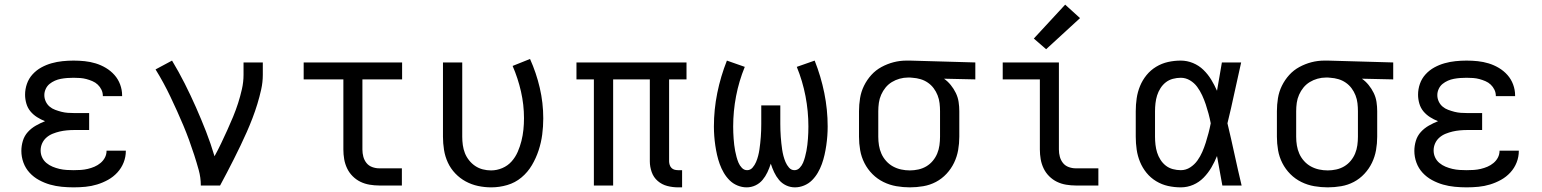

<svg xmlns="http://www.w3.org/2000/svg" viewBox="-20 -799 6640 827"><path d="M297 8Q272 8 246 5.5Q220 3 195.5 -4Q171 -11 148 -23.5Q125 -36 107.5 -55Q90 -74 81 -98.5Q72 -123 72 -149Q72 -171 78.5 -192.5Q85 -214 100 -230.5Q115 -247 134.5 -258Q154 -269 174 -277Q156 -284 139.5 -294.5Q123 -305 111 -319.5Q99 -334 93.5 -353Q88 -372 88 -391Q88 -415 96 -438Q104 -461 120.5 -479Q137 -497 158 -508.5Q179 -520 202 -526.5Q225 -533 249 -535.5Q273 -538 297 -538Q321 -538 345 -535.5Q369 -533 392 -526Q415 -519 436 -506.5Q457 -494 473 -476Q489 -458 497.5 -435Q506 -412 506 -388Q506 -387 506 -386Q506 -385 506 -385H423Q423 -385 423 -385.5Q423 -386 423 -386Q423 -400 417 -412.5Q411 -425 401 -434.5Q391 -444 378 -449.5Q365 -455 352 -458.5Q339 -462 325 -463Q311 -464 297 -464Q283 -464 269.5 -463Q256 -462 242.5 -459.5Q229 -457 216.5 -451.5Q204 -446 193.5 -437.5Q183 -429 177 -416Q171 -403 171 -390V-389Q171 -375 177 -362Q183 -349 193.5 -340Q204 -331 217.5 -326Q231 -321 244.5 -317.5Q258 -314 272 -313Q286 -312 300 -312H364V-239H300Q284 -239 268 -237.5Q252 -236 237 -232.5Q222 -229 207 -223Q192 -217 180 -206.5Q168 -196 161.5 -181.5Q155 -167 155 -151Q155 -135 161.5 -121Q168 -107 180 -97Q192 -87 206.5 -81Q221 -75 236 -71.5Q251 -68 266.5 -67Q282 -66 297 -66Q313 -66 328 -67Q343 -68 358 -71.5Q373 -75 387 -81Q401 -87 413 -97Q425 -107 432 -120.5Q439 -134 439 -150H522Q522 -150 522 -149.5Q522 -149 522 -149Q522 -123 512.5 -99Q503 -75 485.5 -56Q468 -37 445.5 -24.5Q423 -12 398.5 -4.5Q374 3 348.5 5.5Q323 8 297 8Z M845 0Q845 -34 836 -66.5Q827 -99 816.5 -131.5Q806 -164 794.5 -195.5Q783 -227 770 -258Q757 -289 743 -320Q729 -351 714.5 -381.5Q700 -412 684 -441.5Q668 -471 650 -500L721 -538Q750 -490 775.5 -439.5Q801 -389 824 -337Q847 -285 867.5 -232.5Q888 -180 904 -126Q919 -153 932.5 -181.5Q946 -210 959 -238.5Q972 -267 984 -296Q996 -325 1005.5 -354.5Q1015 -384 1022 -415Q1029 -446 1029 -477V-530H1112V-477Q1112 -445 1105 -413.5Q1098 -382 1088.5 -351Q1079 -320 1067.5 -290Q1056 -260 1043 -230.5Q1030 -201 1016 -172Q1002 -143 987.5 -114Q973 -85 958 -56.5Q943 -28 928 0Z M1613 0Q1593 0 1572 -3.5Q1551 -7 1532.5 -16Q1514 -25 1499 -40Q1484 -55 1475 -74Q1466 -93 1462.5 -113.5Q1459 -134 1459 -155V-457H1288V-530H1712V-457H1541V-155Q1541 -139 1545 -124Q1549 -109 1558.5 -97Q1568 -85 1583 -79.5Q1598 -74 1613 -74H1711V0Z M2096 8Q2067 8 2039 2Q2011 -4 1986 -17.5Q1961 -31 1941 -52Q1921 -73 1909 -99Q1897 -125 1892.5 -153.5Q1888 -182 1888 -210V-530H1971V-210Q1971 -192 1973.5 -174Q1976 -156 1982.5 -139.5Q1989 -123 2000.5 -108.5Q2012 -94 2027 -84Q2042 -74 2059.5 -69.5Q2077 -65 2095 -65Q2120 -65 2143.5 -75Q2167 -85 2183.5 -103.5Q2200 -122 2210 -145Q2220 -168 2226 -192Q2232 -216 2234.5 -240.5Q2237 -265 2237 -290Q2237 -348 2224 -405Q2211 -462 2188 -515L2263 -545Q2290 -485 2305 -420.5Q2320 -356 2320 -289Q2320 -254 2315.5 -219.5Q2311 -185 2300 -151.5Q2289 -118 2271 -87.5Q2253 -57 2226 -34.5Q2199 -12 2165 -2Q2131 8 2096 8Z M2901 8Q2877 8 2854 2Q2831 -4 2813 -19.5Q2795 -35 2787 -58Q2779 -81 2779 -104V-457H2621V0H2538V-457H2463V-530H2937V-457H2862V-104Q2862 -97 2864.5 -89Q2867 -81 2872.5 -75.5Q2878 -70 2885.5 -68Q2893 -66 2901 -66H2918V8Z M3196 8Q3176 8 3156.5 0Q3137 -8 3122.5 -22.5Q3108 -37 3097.5 -55Q3087 -73 3080 -92.5Q3073 -112 3068.5 -132Q3064 -152 3061 -172.5Q3058 -193 3056.5 -213.5Q3055 -234 3055 -254Q3055 -327 3069.5 -398.5Q3084 -470 3111 -538L3188 -511Q3163 -450 3150.5 -385Q3138 -320 3138 -254Q3138 -241 3138.5 -227.5Q3139 -214 3140 -201Q3141 -188 3142.5 -175Q3144 -162 3146.5 -149Q3149 -136 3152.5 -123Q3156 -110 3161 -98Q3166 -86 3175.5 -76Q3185 -66 3198 -66Q3212 -66 3221.5 -77Q3231 -88 3236.5 -101Q3242 -114 3245.5 -127.5Q3249 -141 3251 -154.5Q3253 -168 3254.5 -182Q3256 -196 3257 -209.5Q3258 -223 3258.5 -237Q3259 -251 3259 -265V-345H3341V-265Q3341 -251 3341.5 -237Q3342 -223 3343 -209.5Q3344 -196 3345.5 -182Q3347 -168 3349 -154.5Q3351 -141 3354.5 -127.5Q3358 -114 3363.5 -101Q3369 -88 3378.5 -77Q3388 -66 3402 -66Q3415 -66 3424.5 -76Q3434 -86 3439 -98Q3444 -110 3447.5 -123Q3451 -136 3453.5 -149Q3456 -162 3457.5 -175Q3459 -188 3460 -201Q3461 -214 3461.5 -227.5Q3462 -241 3462 -254Q3462 -320 3449.5 -385Q3437 -450 3412 -511L3489 -538Q3516 -470 3530.5 -398.5Q3545 -327 3545 -254Q3545 -234 3543.5 -213.5Q3542 -193 3539 -172.5Q3536 -152 3531.5 -132Q3527 -112 3520 -92.5Q3513 -73 3502.5 -55Q3492 -37 3477.5 -22.5Q3463 -8 3443.5 0Q3424 8 3404 8Q3384 8 3366 -0.5Q3348 -9 3335.5 -24Q3323 -39 3314.5 -57Q3306 -75 3300 -94Q3300 -94 3300 -94Q3300 -94 3300 -94Q3300 -94 3300 -94Q3300 -94 3300 -94Q3294 -75 3285.5 -57Q3277 -39 3264.5 -24Q3252 -9 3234 -0.5Q3216 8 3196 8Z M3899 8Q3870 8 3841 3Q3812 -2 3785.5 -15Q3759 -28 3738 -49Q3717 -70 3703.5 -96.5Q3690 -123 3685 -152Q3680 -181 3680 -210V-320Q3680 -348 3684.5 -376Q3689 -404 3701.5 -429.5Q3714 -455 3733 -476Q3752 -497 3777 -510.5Q3802 -524 3829 -531Q3856 -538 3885 -538Q3888 -538 3892 -538Q3896 -538 3900 -538L4181 -530V-457L4046 -460Q4062 -449 4075 -433Q4088 -417 4097 -398.5Q4106 -380 4109 -360Q4112 -340 4112 -320V-210Q4112 -181 4107 -152.5Q4102 -124 4089.5 -98Q4077 -72 4057 -50.5Q4037 -29 4011.5 -15.5Q3986 -2 3957 3Q3928 8 3899 8ZM3899 -65Q3917 -65 3935.5 -69Q3954 -73 3970 -82.5Q3986 -92 3998 -106.5Q4010 -121 4017 -138Q4024 -155 4026.5 -173.5Q4029 -192 4029 -210V-320Q4029 -337 4027 -354.5Q4025 -372 4018.5 -388.5Q4012 -405 4001.5 -419Q3991 -433 3976.5 -443Q3962 -453 3945 -458Q3928 -463 3911 -464L3900 -465Q3898 -465 3895.5 -465Q3893 -465 3891 -465Q3873 -465 3855 -460Q3837 -455 3821.5 -445.5Q3806 -436 3794.5 -422Q3783 -408 3775.5 -391Q3768 -374 3765.5 -356Q3763 -338 3763 -320V-210Q3763 -191 3766 -172.5Q3769 -154 3776.5 -137Q3784 -120 3797 -105.5Q3810 -91 3826.5 -82Q3843 -73 3861.5 -69Q3880 -65 3899 -65Z M4613 0Q4593 0 4572 -3.5Q4551 -7 4532.5 -16Q4514 -25 4499 -40Q4484 -55 4475 -74Q4466 -93 4462.5 -113.5Q4459 -134 4459 -155V-457H4299V-530H4541V-155Q4541 -139 4545 -124Q4549 -109 4558.5 -97Q4568 -85 4583 -79.5Q4598 -74 4613 -74H4711V0ZM4486 -587 4433 -633 4568 -779 4632 -721Z M5066 8Q5038 8 5011 2Q4984 -4 4960 -18.5Q4936 -33 4918.5 -54.5Q4901 -76 4890.5 -101.5Q4880 -127 4876 -154.5Q4872 -182 4872 -210V-320Q4872 -348 4876 -375.5Q4880 -403 4890.5 -428.5Q4901 -454 4918.5 -475.5Q4936 -497 4960 -511.5Q4984 -526 5011 -532Q5038 -538 5066 -538Q5093 -538 5118.5 -527.5Q5144 -517 5163.5 -498Q5183 -479 5197 -456Q5211 -433 5222 -408Q5227 -438 5232.5 -468.5Q5238 -499 5243 -530H5326Q5311 -465 5297 -399Q5283 -333 5267 -268Q5283 -201 5297.5 -134Q5312 -67 5328 0H5245Q5239 -32 5233.5 -63.5Q5228 -95 5222 -127Q5212 -102 5198 -78Q5184 -54 5164.5 -34Q5145 -14 5119.5 -3Q5094 8 5066 8ZM5066 -66Q5088 -66 5106.5 -78Q5125 -90 5137.5 -107.5Q5150 -125 5158.5 -144.5Q5167 -164 5173.5 -184.5Q5180 -205 5185.5 -226Q5191 -247 5195 -268Q5191 -289 5185.5 -309.5Q5180 -330 5173.5 -349.5Q5167 -369 5158 -388.5Q5149 -408 5136.5 -425Q5124 -442 5105.5 -453Q5087 -464 5066 -464Q5049 -464 5032 -459.5Q5015 -455 5001.5 -444.5Q4988 -434 4978.5 -419Q4969 -404 4964 -388Q4959 -372 4957 -354.5Q4955 -337 4955 -320V-210Q4955 -193 4957 -175.5Q4959 -158 4964 -142Q4969 -126 4978.5 -111Q4988 -96 5001.5 -85.5Q5015 -75 5032 -70.5Q5049 -66 5066 -66Z M5699 8Q5670 8 5641 3Q5612 -2 5585.5 -15Q5559 -28 5538 -49Q5517 -70 5503.5 -96.5Q5490 -123 5485 -152Q5480 -181 5480 -210V-320Q5480 -348 5484.5 -376Q5489 -404 5501.5 -429.5Q5514 -455 5533 -476Q5552 -497 5577 -510.5Q5602 -524 5629 -531Q5656 -538 5685 -538Q5688 -538 5692 -538Q5696 -538 5700 -538L5981 -530V-457L5846 -460Q5862 -449 5875 -433Q5888 -417 5897 -398.5Q5906 -380 5909 -360Q5912 -340 5912 -320V-210Q5912 -181 5907 -152.5Q5902 -124 5889.5 -98Q5877 -72 5857 -50.5Q5837 -29 5811.5 -15.5Q5786 -2 5757 3Q5728 8 5699 8ZM5699 -65Q5717 -65 5735.5 -69Q5754 -73 5770 -82.5Q5786 -92 5798 -106.5Q5810 -121 5817 -138Q5824 -155 5826.5 -173.5Q5829 -192 5829 -210V-320Q5829 -337 5827 -354.5Q5825 -372 5818.5 -388.5Q5812 -405 5801.5 -419Q5791 -433 5776.5 -443Q5762 -453 5745 -458Q5728 -463 5711 -464L5700 -465Q5698 -465 5695.5 -465Q5693 -465 5691 -465Q5673 -465 5655 -460Q5637 -455 5621.5 -445.5Q5606 -436 5594.5 -422Q5583 -408 5575.5 -391Q5568 -374 5565.5 -356Q5563 -338 5563 -320V-210Q5563 -191 5566 -172.5Q5569 -154 5576.5 -137Q5584 -120 5597 -105.5Q5610 -91 5626.5 -82Q5643 -73 5661.5 -69Q5680 -65 5699 -65Z M6297 8Q6272 8 6246 5.5Q6220 3 6195.5 -4Q6171 -11 6148 -23.5Q6125 -36 6107.5 -55Q6090 -74 6081 -98.5Q6072 -123 6072 -149Q6072 -171 6078.5 -192.5Q6085 -214 6100 -230.5Q6115 -247 6134.5 -258Q6154 -269 6174 -277Q6156 -284 6139.5 -294.5Q6123 -305 6111 -319.5Q6099 -334 6093.5 -353Q6088 -372 6088 -391Q6088 -415 6096 -438Q6104 -461 6120.5 -479Q6137 -497 6158 -508.5Q6179 -520 6202 -526.5Q6225 -533 6249 -535.5Q6273 -538 6297 -538Q6321 -538 6345 -535.5Q6369 -533 6392 -526Q6415 -519 6436 -506.5Q6457 -494 6473 -476Q6489 -458 6497.5 -435Q6506 -412 6506 -388Q6506 -387 6506 -386Q6506 -385 6506 -385H6423Q6423 -385 6423 -385.5Q6423 -386 6423 -386Q6423 -400 6417 -412.5Q6411 -425 6401 -434.5Q6391 -444 6378 -449.5Q6365 -455 6352 -458.5Q6339 -462 6325 -463Q6311 -464 6297 -464Q6283 -464 6269.5 -463Q6256 -462 6242.5 -459.5Q6229 -457 6216.5 -451.5Q6204 -446 6193.5 -437.5Q6183 -429 6177 -416Q6171 -403 6171 -390V-389Q6171 -375 6177 -362Q6183 -349 6193.5 -340Q6204 -331 6217.5 -326Q6231 -321 6244.5 -317.5Q6258 -314 6272 -313Q6286 -312 6300 -312H6364V-239H6300Q6284 -239 6268 -237.5Q6252 -236 6237 -232.5Q6222 -229 6207 -223Q6192 -217 6180 -206.5Q6168 -196 6161.5 -181.5Q6155 -167 6155 -151Q6155 -135 6161.5 -121Q6168 -107 6180 -97Q6192 -87 6206.5 -81Q6221 -75 6236 -71.5Q6251 -68 6266.5 -67Q6282 -66 6297 -66Q6313 -66 6328 -67Q6343 -68 6358 -71.5Q6373 -75 6387 -81Q6401 -87 6413 -97Q6425 -107 6432 -120.5Q6439 -134 6439 -150H6522Q6522 -150 6522 -149.5Q6522 -149 6522 -149Q6522 -123 6512.5 -99Q6503 -75 6485.5 -56Q6468 -37 6445.5 -24.5Q6423 -12 6398.5 -4.5Q6374 3 6348.5 5.5Q6323 8 6297 8Z"/></svg>

Font: Iosevka Mono
Style: Regular
Weight: 400
Designer: Belleve Invis
Foundry: Belleve Invis
Version: Version 11.1.1